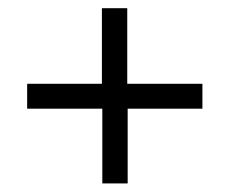

<svg xmlns="http://www.w3.org/2000/svg" viewBox="-20 -461 540 459"><path d="M224.6 -22.5V-201.2H44.9V-260.7H223.6V-441.4H284.2V-260.7H463.9V-201.2H285.2V-22.5Z"/></svg>

Font: Bentham
Style: Regular
Weight: 400
Version: Version 002.002